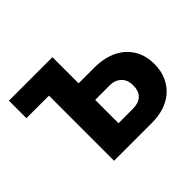

<svg xmlns="http://www.w3.org/2000/svg" viewBox="-124 -693 861 861"><g transform="rotate(-45 307.0 -262.0)"><path d="M292 -358H394Q436 -358 472.5 -346.5Q509 -335 536 -312.5Q563 -290 578.5 -256.5Q594 -223 594 -180Q594 -136 579 -102.5Q564 -69 538 -46Q512 -23 476.5 -11.5Q441 0 399 0H159V-413H16V-524H292ZM384 -105Q419 -105 439 -123.5Q459 -142 459 -178Q459 -214 438 -233.5Q417 -253 385 -253H292V-105Z"/></g></svg>

Font: IngvarSans
Style: Bold
Weight: 700
Version: Version 3.000